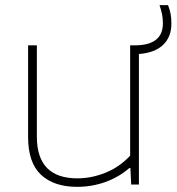

<svg xmlns="http://www.w3.org/2000/svg" viewBox="-20 -716 685 745"><path d="M519 -506.5V0H489L486 -64H482Q441 -28.5 388.8 -9.8Q336.5 9 279 9Q189.5 9 139.2 -37.8Q89 -84.5 89 -185V-540H123V-186Q123 -24 280 -24Q335.5 -24 389.8 -46Q444 -68 485 -112V-540H502Q612 -540 612 -625Q612 -644.5 608.8 -660.8Q605.5 -677 599 -696H632Q639 -678 642 -662Q645 -646 645 -624Q645 -572.5 612.8 -541.8Q580.5 -511 519 -506.5Z"/></svg>

Font: Encode Sans Expanded Thin
Style: Regular
Weight: 250
Width: 7
Designer: Multiple Designers
Foundry: Impallari Type
Version: Version 2.000